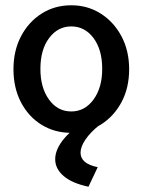

<svg xmlns="http://www.w3.org/2000/svg" viewBox="-20 -493 540 727"><path d="M250 10Q187 10 137.5 -20.5Q88 -51 59.5 -105.5Q31 -160 31 -231Q31 -301 59.5 -355.5Q88 -410 137.5 -441.5Q187 -473 250 -473Q312 -473 361.5 -441.5Q411 -410 440 -355.5Q469 -301 469 -231Q469 -160 440 -106Q411 -52 361.5 -21Q312 10 250 10ZM250 -71Q301 -71 334 -116Q367 -161 367 -232Q367 -305 334 -349Q301 -393 250 -393Q199 -393 166 -349Q133 -305 133 -232Q133 -161 165.5 -116Q198 -71 250 -71ZM350 140 315 214Q253 201 221 173.5Q189 146 189 110Q189 72 223 31.5Q257 -9 321 -44L357 -20Q322 8 303.5 35.5Q285 63 285 85Q285 127 350 140Z"/></svg>

Font: Inconsolata SemiBold
Style: Regular
Weight: 600
Monospace: yes
Designer: Raph Levien, Cyreal, Brenton Simpson
Foundry: Raph Levien, Cyreal, Google
Version: Version 3.100; ttfautohint (v1.8.4.7-5d5b)